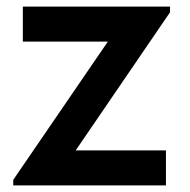

<svg xmlns="http://www.w3.org/2000/svg" viewBox="-20 -560 574 580"><path d="M20 -16.7 305.8 -434.3H49V-540H493.7V-523L208.7 -105.7H481.3V0H20Z"/></svg>

Font: Tap Sans
Style: Regular
Weight: 400
Designer: Tap Payments
Foundry: Tap Payments
Version: Version 1.001;Glyphs 3.1.2 (3151)